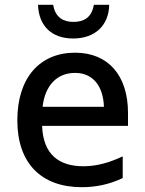

<svg xmlns="http://www.w3.org/2000/svg" viewBox="-20 -768 603 798"><path d="M284 -608C376 -608 432 -663 434 -748H370C361 -693 326 -677 285 -677C246 -677 210 -693 201 -748H138C141 -661 194 -608 284 -608ZM320 10C379 10 436 -2 490 -28V-118C436 -93 384 -77 327 -77C225 -77 159 -126 155 -245H512V-299C512 -454 430 -549 292 -549C144 -549 52 -443 52 -268C52 -89 152 10 320 10ZM412 -324H157C167 -413 217 -465 292 -465C366 -465 409 -411 412 -324Z"/></svg>

Font: Noto Sans Mono SemiCondensed Medium
Style: Regular
Weight: 500
Width: 4
Designer: Monotype Design Team
Foundry: Monotype Imaging Inc.
Version: Version 2.014